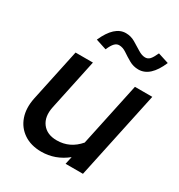

<svg xmlns="http://www.w3.org/2000/svg" viewBox="-173 -840 903 967"><g transform="rotate(30 279.0 -356.5)"><path d="M207.3 8.7Q147 8.7 105.3 -19.3Q63.7 -47.3 47 -95.3Q30.3 -143.3 42.7 -204.7L107.7 -510.3H208.7L146 -215Q133 -154 161 -116.8Q189 -79.7 246.3 -79.7Q322.3 -79.7 374.3 -140.7L453 -510.3H554L445.3 0H344.3L354 -44.3Q288 8.7 207.3 8.7ZM230.3 -600 168 -620.3Q213 -722 279 -722Q308.3 -722 333.3 -707.3Q358.3 -692.7 381 -678.3Q403.7 -664 423 -664Q438.3 -664 449.2 -675.3Q460 -686.7 473.7 -716.7L536.3 -696.7Q493 -594.3 424 -594.3Q394.3 -594.3 369.3 -608.7Q344.3 -623 322.8 -637.7Q301.3 -652.3 280 -652.3Q265.7 -652.3 254 -640.2Q242.3 -628 230.3 -600Z"/></g></svg>

Font: Red Hat Display VF
Style: Italic
Weight: 300
Italic angle: -12°
Designer: Pentagram, MCKL
Foundry: Pentagram, MCKL
Version: Version 1.010